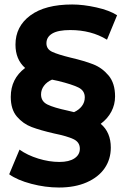

<svg xmlns="http://www.w3.org/2000/svg" viewBox="-20 -728 562 856"><path d="M429 -176Q474 -138 474 -70Q474 -18 446.5 22Q419 62 366.5 85Q314 108 243 108Q182 108 119.5 91.5Q57 75 21 49L67 -61Q102 -36 150.5 -21Q199 -6 245 -6Q288 -6 312 -22Q336 -38 336 -65Q336 -94 308 -107.5Q280 -121 221 -133Q160 -147 121.5 -161.5Q83 -176 55.5 -208Q28 -240 28 -296Q28 -377 92 -425Q49 -463 49 -529Q49 -610 115 -659Q181 -708 302 -708Q351 -708 409.5 -695Q468 -682 502 -660L457 -551Q387 -594 293 -594Q239 -594 213 -578.5Q187 -563 187 -535Q187 -509 212.5 -497Q238 -485 295 -471Q355 -457 395 -441.5Q435 -426 464 -391.5Q493 -357 493 -298Q493 -262 476.5 -230.5Q460 -199 429 -176ZM281 -235 310 -228Q332 -238 345 -255Q358 -272 358 -294Q358 -324 329.5 -338Q301 -352 240 -367L212 -373Q189 -363 176 -345.5Q163 -328 163 -307Q163 -276 191.5 -262Q220 -248 281 -235Z"/></svg>

Font: Idrija
Style: Bold
Weight: 700
Designer: Julieta Ulanovsky
Foundry: Julieta Ulanovsky
Version: Version 7.200